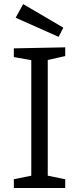

<svg xmlns="http://www.w3.org/2000/svg" viewBox="-20 -933 392 953"><path d="M303.7 -654.7 206 -632.7 217 -647.3V-49L206 -63.3L303.7 -43.3V0H48.7V-43.3L145.7 -63L135.3 -49V-647.3L148 -632.3L48.7 -649.7V-693L303.7 -698ZM271 -750 57.7 -845 95 -912.7 294.3 -795.7Z"/></svg>

Font: Bitter Thin
Style: Regular
Weight: 100
Designer: Sol Matas, and Bitter project Authors
Foundry: Sol Matas
Version: Version 2.002